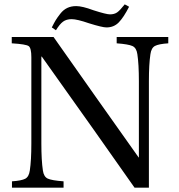

<svg xmlns="http://www.w3.org/2000/svg" viewBox="-20 -862 820 882"><path d="M35 0V-29Q79 -32 96 -41Q113 -50 117 -79Q124 -125 124 -203V-599Q124 -641 112 -650Q100 -659 34 -663V-692H226Q420 -416 616 -140L618 -138V-489Q618 -567 611 -613Q607 -642 588.5 -650.5Q570 -659 516 -663V-692H753V-663Q709 -660 692 -651Q675 -642 671 -613Q664 -567 664 -489V0H598Q437 -230 172 -602H170V-203Q170 -125 177 -79Q181 -50 199.5 -41.5Q218 -33 272 -29V0ZM218 -736Q229 -758 236 -769.5Q243 -781 257 -799Q271 -817 289 -825.5Q307 -834 330 -834Q358 -834 409 -815Q468 -796 485 -796Q505 -796 518 -805Q531 -814 553 -842L573 -831Q548 -782 525.5 -759Q503 -736 469 -736Q450 -736 389 -755Q334 -774 309 -774Q285 -774 269.5 -762.5Q254 -751 237 -723Z"/></svg>

Font: Heuristica
Style: Regular
Weight: 400
Version: Version 1.0.1 ; ttfautohint (v1.4.1)